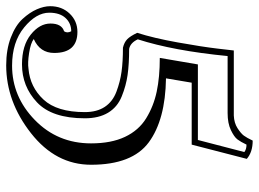

<svg xmlns="http://www.w3.org/2000/svg" viewBox="-136 -457 836 620"><g transform="rotate(90 282.0 -147.0)"><path d="M180 200Q119 200 83.5 171.5Q48 143 48 108Q48 72 73 64Q80 54 73 41Q47 41 30 59.5Q13 78 13 112Q13 154 60.5 193Q108 232 184 232Q284 232 359.5 158.5Q435 85 435 -23Q435 -88 414 -132.5Q393 -177 354 -201Q315 -225 268 -235Q221 -245 159 -245L180 -368H424L463 -518Q454 -525 439 -525Q430 -506 422 -495.5Q414 -485 392 -474.5Q370 -464 337 -464H153Q136 -289 99 -174Q110 -150 130 -146Q179 -146 214 -141Q249 -136 283.5 -122Q318 -108 336 -78Q354 -48 354 -3Q354 103 302.5 151.5Q251 200 180 200ZM426 -545Q463 -545 485 -526L439 -348H239L225 -265Q359 -263 431.5 -209.5Q504 -156 504 -23Q504 91 402 171Q300 251 183 251Q132 251 93 236Q54 221 33 198Q12 175 2 152Q-8 129 -8 109Q-8 71 16 46Q40 21 75 21Q143 21 143 96Q143 142 98 162Q111 172 143 177Q175 182 194 179Q253 174 293.5 130.5Q334 87 334 -3Q334 -42 317 -67.5Q300 -93 268 -105Q236 -117 203.5 -121.5Q171 -126 126 -126Q109 -130 99 -139.5Q89 -149 78 -172Q95 -225 109 -303Q123 -381 129 -432L135 -484H345Q369 -485 386 -496Q403 -507 410 -516.5Q417 -526 426 -545Z"/></g></svg>

Font: Jacques Francois Shadow
Style: Regular
Weight: 400
Designer: Alexei Vanyashin, Nikita Kanarev (i@xarsok.ru)
Foundry: Cyreal (www.cyreal.org)
Version: Version 1.003